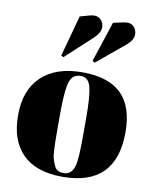

<svg xmlns="http://www.w3.org/2000/svg" viewBox="-86 -820 714 895"><g transform="rotate(10 271.5 -373.0)"><path d="M333 -197V-282Q333 -379 322.5 -423.5Q312 -468 274 -468Q252 -468 238.5 -455.5Q225 -443 219 -414Q210 -369 210 -277V-199Q210 -90 216.5 -68Q223 -46 230 -32Q241 -8 273 -8Q312 -8 324 -53Q333 -85 333 -197ZM525 -245Q525 10 271 10Q146 10 82 -54Q18 -118 18 -237.5Q18 -357 86.5 -421.5Q155 -486 279 -486Q403 -486 464 -426.5Q525 -367 525 -245ZM316 -547 379 -738 426 -748Q457 -755 473.5 -740.5Q490 -726 490 -701.5Q490 -677 461 -651L327 -540ZM168 -546 221 -740 267 -753Q297 -761 314.5 -747.5Q332 -734 333 -709.5Q334 -685 307 -658L179 -540Z"/></g></svg>

Font: Abril Fatface
Style: Regular
Weight: 400
Designer: Veronika Burian, Jos Scaglione
Foundry: TypeTogether
Version: Version 1.001